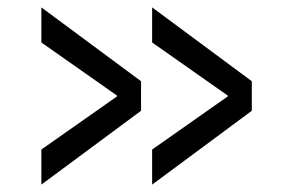

<svg xmlns="http://www.w3.org/2000/svg" viewBox="-20 -550 764 520"><path d="M92 -435V-530L362 -330V-250L92 -50V-145L297 -289V-291ZM392 -435V-530L662 -330V-250L392 -50V-145L597 -289V-291Z"/></svg>

Font: Mplus 1p Medium
Style: Regular
Weight: 500
Version: Version 1.061